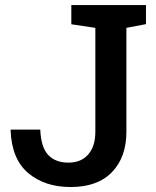

<svg xmlns="http://www.w3.org/2000/svg" viewBox="-20 -731 620 761"><path d="M259.8 10.3Q157.7 10.3 92 -44.9Q26.4 -100.1 22 -214.4L22.9 -217.3H139.6Q142.6 -146.5 171.4 -116.5Q200.2 -86.4 251 -86.4Q301.3 -86.4 329.6 -118.7Q357.9 -150.9 357.9 -208.5V-620.6L262.7 -634.8V-710.9H558.6V-635.3L481 -620.6V-208.5Q481 -108.4 424.1 -49.1Q367.2 10.3 259.8 10.3Z"/></svg>

Font: Roboto Slab Medium
Style: Regular
Weight: 500
Designer: Google
Version: Version 2.001; ttfautohint (v1.8.3)